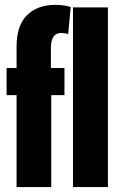

<svg xmlns="http://www.w3.org/2000/svg" viewBox="-20 -761 498 781"><path d="M47.4 0H188.5V-440.9L187 -449.2V-564Q187 -596.2 197.5 -611.6Q208 -627 229.5 -627Q235.8 -627 243.2 -625.7Q250.5 -624.5 257.3 -622.6L267.6 -732.4Q257.8 -735.8 241.7 -738.5Q225.6 -741.2 205.1 -741.2Q132.8 -741.2 90.1 -699.5Q47.4 -657.7 47.4 -570.8ZM6.8 -374H242.2V-484.4H99.1H86.4H6.8ZM276.9 0H418.9V-731H276.9Z"/></svg>

Font: Roboto Flex
Style: wght 700 wdth 25 opsz 34 GRAD 0.00 slnt 0.00 XTRA 468 XOPQ 96 YOPQ 79 YTLC 514 YTUC 712 YTAS 750 YTDE -203.00 YTFI 738
Weight: 700
Width: 1
Designer: Berlow after Robertson
Foundry: Google
Version: Version 3.100